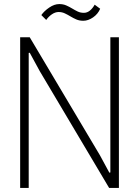

<svg xmlns="http://www.w3.org/2000/svg" viewBox="-20 -923 683 943"><path d="M183 -849Q197 -869 222 -886Q247 -903 271 -903Q290 -903 305 -896.5Q320 -890 334 -881.5Q348 -873 361.5 -866.5Q375 -860 392 -860Q408 -860 421.5 -871Q435 -882 445 -900L472 -880Q461 -854 437 -837.5Q413 -821 389 -821Q370 -821 355 -827.5Q340 -834 326 -842.5Q312 -851 298 -857.5Q284 -864 268 -864Q251 -864 234.5 -852.5Q218 -841 207 -825ZM79 -740H126L471 -160L517 -75L522 -76V-740H564V0H516L175 -574L126 -664L121 -663V0H79Z"/></svg>

Font: Encode Sans Compressed
Style: ExtraLight
Weight: 200
Designer: Pablo Impallari, Andres Torresi
Foundry: Pablo Impallari, Andres Torresi
Version: Version 1.000; ttfautohint (v1.00) -l 8 -r 50 -G 200 -x 14 -